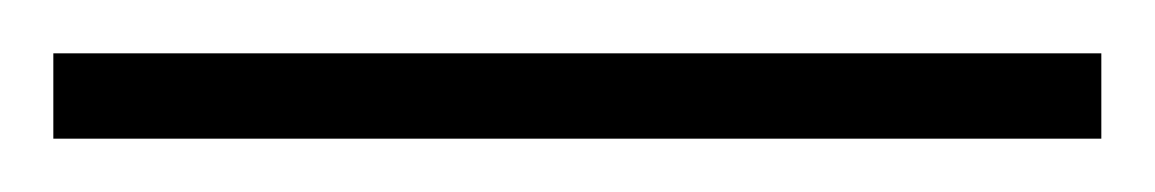

<svg xmlns="http://www.w3.org/2000/svg" viewBox="-25 63 433 72"><path d="M-5 115V83H388V115Z"/></svg>

Font: Noto Serif Bengali Condensed ExtraLight
Style: Regular
Weight: 200
Width: 3
Designer: Juan Bruce, Universal Thirst, Indian Type Foundry and the Monotype Design Team.
Foundry: Monotype Imaging Inc.
Version: Version 2.003; ttfautohint (v1.8.4.7-5d5b)